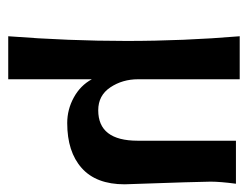

<svg xmlns="http://www.w3.org/2000/svg" viewBox="-92 -386 642 499"><g transform="rotate(90 229.5 -137.0)"><path d="M458 -428.7Q452.6 -387.7 452.6 -362.8Q452.6 -337.9 459.5 -139.2Q459.5 -65.4 417.2 -27.8Q375 9.8 300.3 9.8Q265.1 9.8 233.9 -7.3Q202.6 -24.4 186.5 -54.2V163.1H74.7Q86.9 5.4 86.9 -144Q86.9 -293.5 74.7 -438.5H186.5V-174.3Q186.5 -133.8 207.5 -102.3Q228.5 -70.8 267.1 -70.8Q346.2 -70.8 346.2 -173.3V-428.7Z"/></g></svg>

Font: Rachana
Style: Bold
Weight: 700
Designer: Hussain KH
Foundry: Hussain KH, Rajeesh K Nambiar, Santhosh Thottingal, Swathanthra Malayalam Computing (http://smc.org.in)
Version: Version 7.0.0+20221109